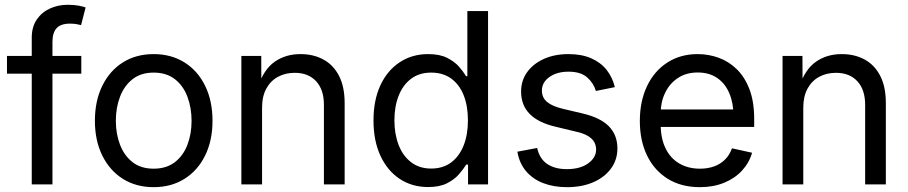

<svg xmlns="http://www.w3.org/2000/svg" viewBox="-20 -774 3812 806"><path d="M321.3 -539.1V-464.8H9.3V-539.1ZM113.3 0V-616.2Q113.3 -661.1 134.3 -691.9Q155.3 -722.7 189.7 -738.3Q224.1 -753.9 264.2 -753.9Q292 -753.9 311.5 -750Q331.1 -746.1 339.4 -742.7L320.3 -668.5Q314 -670.4 302 -672.6Q290 -674.8 273.9 -674.8Q234.9 -674.8 217.5 -655.5Q200.2 -636.2 200.2 -598.1V0Z M625 11.7Q551.3 11.7 495.8 -23.2Q440.4 -58.1 409.4 -121.1Q378.4 -184.1 378.4 -266.6Q378.4 -350.6 409.4 -413.8Q440.4 -477.1 495.8 -512Q551.3 -546.9 625 -546.9Q698.7 -546.9 754.4 -512Q810.1 -477.1 841.1 -413.8Q872.1 -350.6 872.1 -266.6Q872.1 -184.1 841.1 -121.1Q810.1 -58.1 754.4 -23.2Q698.7 11.7 625 11.7ZM625 -65.9Q678.7 -65.9 714.1 -93.3Q749.5 -120.6 766.8 -166.3Q784.2 -211.9 784.2 -266.6Q784.2 -321.8 766.8 -367.9Q749.5 -414.1 714.1 -441.7Q678.7 -469.2 625 -469.2Q571.8 -469.2 536.6 -441.7Q501.5 -414.1 483.9 -368.2Q466.3 -322.3 466.3 -266.6Q466.3 -211.9 483.9 -166.3Q501.5 -120.6 536.4 -93.3Q571.3 -65.9 625 -65.9Z M1080.1 -321.3V0H993.2V-539.1H1076.7L1077.1 -408.7H1062.5Q1087.4 -482.9 1133.3 -514.9Q1179.2 -546.9 1241.2 -546.9Q1295.9 -546.9 1337.6 -524.2Q1379.4 -501.5 1403.1 -455.8Q1426.8 -410.2 1426.8 -340.8V0H1339.8V-334Q1339.8 -397.5 1307.1 -432.9Q1274.4 -468.3 1217.3 -468.3Q1178.2 -468.3 1147.2 -451.7Q1116.2 -435.1 1098.1 -402.3Q1080.1 -369.6 1080.1 -321.3Z M1777.3 11.2Q1709.5 11.2 1657.7 -23.2Q1606 -57.6 1576.9 -120.4Q1547.9 -183.1 1547.9 -268.6Q1547.9 -353.5 1576.9 -416Q1606 -478.5 1658 -512.7Q1710 -546.9 1777.3 -546.9Q1826.2 -546.9 1857.4 -531Q1888.7 -515.1 1907.2 -493.7Q1925.8 -472.2 1936.5 -454.1H1941.9V-727.5H2028.8V0H1944.8V-83H1937Q1925.8 -64.5 1906.7 -42.5Q1887.7 -20.5 1856.4 -4.6Q1825.2 11.2 1777.3 11.2ZM1790 -66.4Q1839.4 -66.4 1873.8 -92Q1908.2 -117.7 1926.3 -163.3Q1944.3 -209 1944.3 -269Q1944.3 -329.1 1926.5 -374Q1908.7 -418.9 1874.3 -444.1Q1839.8 -469.2 1790 -469.2Q1740.2 -469.2 1705.8 -443.4Q1671.4 -417.5 1653.6 -372.3Q1635.7 -327.1 1635.7 -269Q1635.7 -210.9 1653.6 -165Q1671.4 -119.1 1706.1 -92.8Q1740.7 -66.4 1790 -66.4Z M2360.4 11.7Q2304.7 11.7 2260.7 -5.1Q2216.8 -22 2188.5 -55.2Q2160.2 -88.4 2151.9 -137.2L2234.9 -152.8Q2245.1 -107.4 2277.1 -85.7Q2309.1 -64 2359.4 -64Q2415.5 -64 2449 -88.1Q2482.4 -112.3 2482.4 -146Q2482.4 -174.3 2462.2 -192.9Q2441.9 -211.4 2402.8 -220.2L2313.5 -241.7Q2239.7 -258.8 2203.6 -295.7Q2167.5 -332.5 2167.5 -389.6Q2167.5 -436 2193.1 -471.4Q2218.8 -506.8 2263.7 -526.9Q2308.6 -546.9 2366.2 -546.9Q2421.9 -546.9 2461.9 -529.3Q2502 -511.7 2526.6 -480.5Q2551.3 -449.2 2561 -408.2L2481.4 -392.1Q2472.7 -423.8 2445.6 -448.5Q2418.5 -473.1 2366.7 -473.1Q2317.9 -473.1 2286.4 -450.7Q2254.9 -428.2 2254.9 -394Q2254.9 -363.8 2276.9 -345.7Q2298.8 -327.6 2344.2 -316.9L2426.8 -297.4Q2501 -279.8 2536.4 -243.4Q2571.8 -207 2571.8 -150.9Q2571.8 -103 2544.9 -66.4Q2518.1 -29.8 2470.5 -9Q2422.9 11.7 2360.4 11.7Z M2918 11.7Q2839.8 11.7 2783.2 -23.4Q2726.6 -58.6 2696.3 -121.1Q2666 -183.6 2666 -266.1Q2666 -348.6 2696 -412.1Q2726.1 -475.6 2781 -511.2Q2835.9 -546.9 2908.7 -546.9Q2954.6 -546.9 2997.1 -531.5Q3039.6 -516.1 3073.2 -483.2Q3106.9 -450.2 3126.5 -398.4Q3146 -346.7 3146 -274.9V-241.2H2722.2V-314.5H3098.6L3059.1 -288.1Q3059.1 -341.3 3041.7 -382.3Q3024.4 -423.3 2991 -446.5Q2957.5 -469.7 2908.7 -469.7Q2860.4 -469.7 2825.4 -446.3Q2790.5 -422.9 2772 -384Q2753.4 -345.2 2753.4 -298.8V-252.9Q2753.4 -193.8 2773.7 -151.9Q2793.9 -109.9 2831.3 -87.9Q2868.7 -65.9 2918.5 -65.9Q2951.7 -65.9 2978.3 -75.7Q3004.9 -85.4 3023.9 -104.5Q3043 -123.5 3052.7 -151.4L3137.2 -132.8Q3125 -90.3 3094.7 -57.6Q3064.5 -24.9 3019.3 -6.6Q2974.1 11.7 2918 11.7Z M3352.1 -321.3V0H3265.1V-539.1H3348.6L3349.1 -408.7H3334.5Q3359.4 -482.9 3405.3 -514.9Q3451.2 -546.9 3513.2 -546.9Q3567.9 -546.9 3609.6 -524.2Q3651.4 -501.5 3675 -455.8Q3698.7 -410.2 3698.7 -340.8V0H3611.8V-334Q3611.8 -397.5 3579.1 -432.9Q3546.4 -468.3 3489.3 -468.3Q3450.2 -468.3 3419.2 -451.7Q3388.2 -435.1 3370.1 -402.3Q3352.1 -369.6 3352.1 -321.3Z"/></svg>

Font: Inter 18pt
Style: Regular
Weight: 400
Designer: Rasmus Andersson
Foundry: rsms
Version: Version 4.001;git-66647c0bb